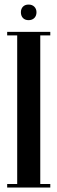

<svg xmlns="http://www.w3.org/2000/svg" viewBox="-20 -842 258 862"><path d="M57.2 -699H160.8V0H57.2ZM12.2 -683V-699H57.2V-683ZM160.8 -683V-699H205.8V-683ZM160.8 0V-16H205.8V0ZM12.2 0V-16H57.2V0ZM73.8 -787Q73.8 -802.2 83 -811.9Q92.3 -821.5 108.2 -821.5Q124.5 -821.5 134.1 -811.8Q143.8 -802.1 143.8 -787Q143.8 -771 134.1 -761.2Q124.5 -751.5 108.4 -751.5Q92.2 -751.5 83 -761.2Q73.8 -771 73.8 -787Z"/></svg>

Font: Emberly Black
Style: Regular
Weight: 900
Designer: Rajesh Rajput
Foundry: Rajesh Rajput
Version: Version 1.000